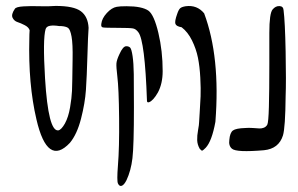

<svg xmlns="http://www.w3.org/2000/svg" viewBox="-20 -753 1007 648"><path d="M199 -336Q211 -358 216.5 -390.5Q222 -423 223 -446.5Q224 -470 225 -552Q226 -605 221.5 -629.5Q217 -654 209.5 -659Q202 -664 186 -665Q182 -665 180 -665Q161 -668 149 -666Q137 -664 134 -655Q124 -622 132 -489Q143 -308 177 -313Q187 -315 199 -336ZM80 -651Q77 -661 63.5 -668Q50 -675 39 -678.5Q28 -682 22.5 -693Q17 -704 30 -723Q34 -730 59.5 -731.5Q85 -733 113.5 -732Q142 -731 168 -733Q229 -733 253 -715Q277 -697 279 -659Q277 -633 275 -563.5Q273 -494 270 -449.5Q267 -405 253.5 -352.5Q240 -300 216 -271Q140 -190 103 -350Q75 -469 79 -623Q79 -639 80 -651Z M407 -732Q459 -732 481 -717Q500 -703 514.5 -642Q529 -581 529 -513Q529 -471 513 -441Q497 -413 483 -408Q476 -406 476 -413Q469 -615 447 -644Q439 -655 429 -657Q419 -659 378 -659Q334 -659 327 -660.5Q320 -662 322 -673Q324 -691 340.5 -709Q357 -727 374 -730Q384 -732 407 -732ZM406 -597Q415 -597 419.5 -592Q424 -587 427.5 -563.5Q431 -540 431.5 -503Q432 -466 432 -391Q432 -261 427 -219Q422 -177 407 -145Q399 -129 391 -126Q383 -123 378 -134Q374 -143 378 -194Q383 -254 382 -354.5Q381 -455 376 -495Q372 -528 373 -539.5Q374 -551 383 -570Q395 -597 406 -597Z M654 -251Q646 -265 645.5 -280Q645 -295 648.5 -314Q652 -333 652 -341Q652 -345 654 -374Q656 -403 657 -428Q658 -453 656 -491Q654 -529 648 -558.5Q642 -588 628 -616.5Q614 -645 593 -661Q575 -664 572 -672.5Q569 -681 578 -706Q583 -721 588.5 -725.5Q594 -730 607 -732Q645 -737 669 -708Q724 -561 707 -342Q695 -276 674 -254Q665 -245 662.5 -244.5Q660 -244 654 -251Z M763 -251Q751 -261 754 -281Q756 -305 766 -312.5Q776 -320 808 -321Q819 -322 833.5 -321Q848 -320 855.5 -319.5Q863 -319 870.5 -322Q878 -325 882 -332Q886 -339 887.5 -392Q889 -445 889 -536Q889 -627 889 -642Q889 -708 900 -721Q910 -733 923 -732.5Q936 -732 937 -719Q942 -681 944 -579Q946 -477 944 -428Q943 -323 935 -296Q921 -251 871 -246Q778 -238 763 -251Z"/></svg>

Font: Amit
Style: Regular
Weight: 400
Version: Version 1.1